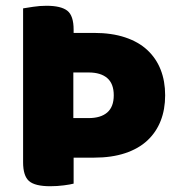

<svg xmlns="http://www.w3.org/2000/svg" viewBox="-20 -637 617 665"><path d="M60 -608Q72 -610 95 -613.5Q118 -617 141 -617Q191 -617 213 -600Q235 -583 235 -534V-523H306Q367 -523 413.5 -507.5Q460 -492 490.5 -463.5Q521 -435 536.5 -395.5Q552 -356 552 -307Q552 -258 536.5 -218.5Q521 -179 490.5 -150.5Q460 -122 413.5 -106.5Q367 -91 306 -91H235V-1Q224 2 201 5Q178 8 154 8Q101 8 80.5 -10Q60 -28 60 -75ZM234 -228H287Q329 -228 351.5 -247.5Q374 -267 374 -307Q374 -347 351.5 -366.5Q329 -386 287 -386H234Z"/></svg>

Font: Baloo Paaji 2 ExtraBold
Style: Regular
Weight: 800
Designer: Shuchita Grover, Noopur Datye and Ek Type
Foundry: Ek Type
Version: Version 1.640;hotconv 1.0.111;makeotfexe 2.5.65597; ttfautoh